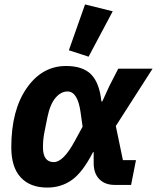

<svg xmlns="http://www.w3.org/2000/svg" viewBox="-20 -835 709 867"><path d="M489 -784 380 -579 291 -608 364 -815ZM594 -112 572 0H498Q454 0 428.5 -26Q403 -52 403 -99V-148H400Q354 -58 305.5 -23Q257 12 193 12Q116 12 73.5 -34Q31 -80 31 -170Q31 -337 100.5 -437Q170 -537 278 -537Q354 -537 391.5 -499Q429 -461 438 -377H442L474 -447L514 -525H669L503 -266L535 -112ZM223 -103Q266 -103 317 -197L353 -263L344 -327Q331 -422 285 -422Q255 -422 230.5 -393Q206 -364 194 -305L180 -235Q174 -204 174 -170Q174 -103 223 -103Z"/></svg>

Font: Aneliza
Style: Bold Italic
Weight: 700
Italic angle: -11.31°
Designer: Mike Abbink, Paul van der Laan, Pieter van Rosmalen
Foundry: Bold Monday
Version: Version 3.0